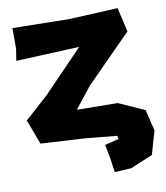

<svg xmlns="http://www.w3.org/2000/svg" viewBox="-77 -555 685 792"><g transform="rotate(-10 265.5 -159.0)"><path d="M27.3 -485.4V-397.5L19.5 -349.6L285.2 -361.3L117.2 -187.5L19.5 -99.6L58.6 3.9L246.1 14.6L376 27.3L378.9 41L320.3 55.7L331.1 110.4L339.8 172.9L409.2 168.9L502.9 129.9L531.2 32.2L509.8 -56.6L401.4 -105.5L230.5 -107.4L300.8 -196.3L492.2 -389.6L468.8 -491.2L265.6 -481.4Z"/></g></svg>

Font: MaokenAssortedSans-TC
Style: Regular
Weight: 500
Version: Version 0.83